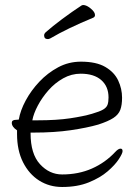

<svg xmlns="http://www.w3.org/2000/svg" viewBox="-20 -730 540 766"><path d="M351 -659Q300 -638 257.5 -617.5Q215 -597 181 -577Q175 -574 171 -574Q156 -574 156 -589Q156 -595 162 -601Q189 -625 228 -654Q267 -683 305 -708Q309 -710 312 -710Q325 -710 342 -696Q359 -682 359 -670Q359 -662 351 -659ZM102 -201V-198Q102 -116 139.5 -75Q177 -34 228 -34Q293 -34 346.5 -57.5Q400 -81 440 -124Q452 -137 461 -137Q469 -137 469 -127Q469 -118 454 -95Q439 -72 409.5 -46.5Q380 -21 334.5 -2.5Q289 16 228 16Q177 16 136.5 -9.5Q96 -35 72 -82.5Q48 -130 48 -195V-210Q27 -224 27 -240Q27 -252 44 -252Q46 -252 50.5 -252.5Q55 -253 55 -253Q61 -289 82.5 -329Q104 -369 137 -404Q170 -439 212 -461.5Q254 -484 303 -484Q364 -484 400 -463Q436 -442 451.5 -409Q467 -376 467 -340Q467 -311 460 -292Q453 -273 432.5 -259.5Q412 -246 372 -233Q327 -220 262 -210.5Q197 -201 114 -201ZM130 -250Q206 -250 259.5 -258Q313 -266 347 -276Q378 -285 391.5 -293Q405 -301 409 -312Q413 -323 413 -341Q413 -385 384 -410.5Q355 -436 302 -436Q265 -436 232 -417.5Q199 -399 173.5 -370Q148 -341 131 -309Q114 -277 109 -250Z"/></svg>

Font: Moon Stars Kai T HW Light
Style: Regular
Weight: 300
Designer: GuiWonder
Version: Version 1.101